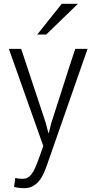

<svg xmlns="http://www.w3.org/2000/svg" viewBox="-20 -779 509 1013"><path d="M222.2 -127.9 234.9 -78.1H237.8L250 -127.9Q282.2 -226.6 313.2 -324.7Q344.2 -422.9 377 -521H441.9L230 85.9Q220.7 113.3 210 136.7Q199.2 160.2 184.8 177.2Q170.4 194.3 151.1 204.1Q131.8 213.9 106 213.9Q98.1 213.9 83 212.4Q67.9 210.9 54.2 207L60.5 160.2Q66.9 161.6 77.6 163.1Q88.4 164.6 99.6 164.6Q113.8 164.6 125 158.7Q136.2 152.8 146 140.4Q155.8 127.9 164.8 107.9Q173.8 87.9 184.1 59.6L208.5 -8.3L26.9 -521H91.8ZM305.7 -758.8H391.1L223.6 -596.7H176.3Z"/></svg>

Font: Ufes Sans Light
Style: Regular
Weight: 200
Designer: Ricardo Esteves & Thais Bronze
Foundry: ProDesignUfes - Ricardo Esteves, Thais Bronze (This is a derivative work, based on Roboto family, by Christian Robertson
Version: Version 2.0